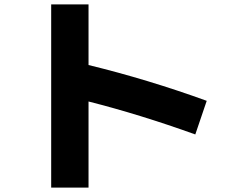

<svg xmlns="http://www.w3.org/2000/svg" viewBox="-20 -797 1040 874"><path d="M213 -777H383V-501Q654 -435 921 -338L869 -185Q616 -276 383 -335V57H213Z"/></svg>

Font: M PLUS 1p ExtraBold
Style: Regular
Weight: 800
Version: Version 1.062